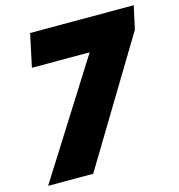

<svg xmlns="http://www.w3.org/2000/svg" viewBox="-106 -807 837 900"><g transform="rotate(-15 312.0 -357.0)"><path d="M17.1 0 367.2 -554.2H86.9L121.1 -713.9H624L599.1 -601.1L235.8 0Z"/></g></svg>

Font: Open Sans ExtraBold
Style: Italic
Weight: 800
Italic angle: -12°
Designer: Monotype Design Team
Foundry: Monotype Imaging Inc.
Version: Version 3.000; ttfautohint (v1.8.4)